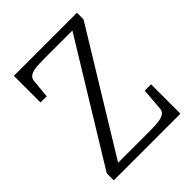

<svg xmlns="http://www.w3.org/2000/svg" viewBox="-200 -826 943 943"><g transform="rotate(-45 271.5 -355.0)"><path d="M220 -664Q192 -664 171 -662.5Q150 -661 136.5 -656Q123 -651 116 -642.5Q109 -634 108 -620L99 -525H56V-710H494V-664L99 -18L79 -46H337Q376 -46 400 -49.5Q424 -53 436.5 -62.5Q449 -72 450 -90L459 -204H503V0H40V-49L427 -681L448 -664Z"/></g></svg>

Font: Roboto Serif 28pt Condensed Light
Style: Regular
Weight: 300
Width: 3
Designer: Greg Gazdowicz
Foundry: Commercial Type
Version: Version 1.008